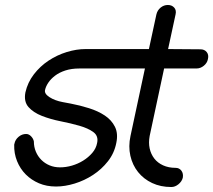

<svg xmlns="http://www.w3.org/2000/svg" viewBox="-20 -751 856 771"><path d="M608 -693Q612 -710 625 -720.5Q638 -731 654 -731Q670 -731 679.5 -720.5Q689 -710 685 -693L655 -554L785 -553Q801 -553 810 -542Q819 -531 815 -514Q812 -498 798.5 -487Q785 -476 769 -476H639L581 -205Q576 -178 581 -155Q586 -132 599.5 -114.5Q613 -97 635 -87Q657 -77 685 -77Q700 -77 708.5 -65.5Q717 -54 714 -37Q710 -22 696.5 -11Q683 0 668 0Q625 0 591 -16Q557 -32 534.5 -60Q512 -88 503.5 -125.5Q495 -163 504 -205L562 -476H299Q267 -476 242.5 -468Q218 -460 201 -447Q184 -434 174 -419Q164 -404 161 -390Q157 -375 178.5 -361Q200 -347 232 -341L264 -335Q301 -328 337.5 -316.5Q374 -305 401 -287Q428 -269 441.5 -242Q455 -215 447 -177Q439 -136 413.5 -103.5Q388 -71 353.5 -48.5Q319 -26 280 -14Q241 -2 205 -2Q167 -2 136.5 -15Q106 -28 83.5 -50.5Q61 -73 48.5 -104Q36 -135 37 -170L38 -174Q41 -190 54.5 -201.5Q68 -213 85 -213Q96 -213 105 -203.5Q114 -194 116 -183Q116 -161 124 -142Q132 -123 146 -109Q160 -95 179 -87Q198 -79 221 -79Q245 -79 269 -86Q293 -93 314 -106Q335 -119 350.5 -137Q366 -155 370 -177Q376 -205 355 -220.5Q334 -236 299 -246Q264 -256 223.5 -264Q183 -272 148.5 -285.5Q114 -299 94.5 -321Q75 -343 82 -380Q91 -420 116 -452.5Q141 -485 175 -507.5Q209 -530 248 -542Q287 -554 324 -554H578Z"/></svg>

Font: VDS Compensated
Style: Light Italic
Weight: 300
Italic angle: -12°
Designer: artmaker
Foundry: artmaker
Version: Version 1.000 2012 initial release